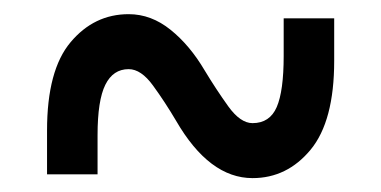

<svg xmlns="http://www.w3.org/2000/svg" viewBox="-20 -541 538 271"><path d="M46.4 -294.9V-356.9Q46.4 -441.9 79.6 -481.4Q112.8 -521 161.6 -521Q193.4 -521 220.7 -499Q248 -477.1 269 -441.4Q285.2 -414.6 302.2 -390.9Q319.3 -367.2 336.4 -367.2Q360.8 -367.2 370.6 -389.9Q380.4 -412.6 380.4 -461.9V-515.1H451.7V-455.1Q451.7 -370.1 418.5 -329.8Q385.3 -289.6 336.4 -289.6Q275.4 -289.6 228.5 -370.6Q212.9 -397 196 -420.2Q179.2 -443.4 161.6 -443.4Q139.6 -443.4 128.7 -421.4Q117.7 -399.4 117.7 -350.1V-294.9Z"/></svg>

Font: Kay Pho Du SemiBold
Style: Regular
Weight: 600
Designer: Victor Gaultney, Khu Oo Reh
Foundry: SIL International
Version: Version 3.000